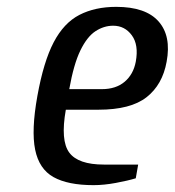

<svg xmlns="http://www.w3.org/2000/svg" viewBox="-20 -530 510 560"><path d="M253 10Q178 10 136 -13.5Q94 -37 82.5 -93.5Q71 -150 89 -250Q107 -350 136.5 -406.5Q166 -463 211.5 -486.5Q257 -510 319 -510Q405 -510 442.5 -467.5Q480 -425 466 -350Q454 -283 407.5 -246.5Q361 -210 267 -210H172Q156 -120 182 -85Q208 -50 283 -50H383L376 -10Q353 -3 318 3.5Q283 10 253 10ZM182 -270H277Q318 -270 343.5 -291.5Q369 -313 376 -350Q385 -399 364.5 -427Q344 -455 310 -455Q283 -455 258.5 -439Q234 -423 214.5 -383Q195 -343 182 -270Z"/></svg>

Font: Cuprum
Style: Italic
Weight: 400
Italic angle: -10°
Designer: Jovanny Lemonad
Foundry: Jovanny Lemonad
Version: Version 3.000